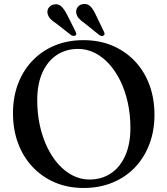

<svg xmlns="http://www.w3.org/2000/svg" viewBox="-20 -916 832 954"><path d="M394.5 -716.5Q474 -716.5 538.8 -689Q603.5 -661.5 650.2 -612Q697 -562.5 722.2 -494.8Q747.5 -427 747.5 -345.5Q747.5 -266 722.2 -199.5Q697 -133 650.5 -84.2Q604 -35.5 539.2 -8.8Q474.5 18 395.5 18Q317 18 252.8 -9.5Q188.5 -37 141.8 -86.8Q95 -136.5 69.8 -204.2Q44.5 -272 44.5 -353.5Q44.5 -433 69.5 -499.2Q94.5 -565.5 141 -614.2Q187.5 -663 251.8 -689.8Q316 -716.5 394.5 -716.5ZM628 -280.5Q628 -346.5 615 -405.8Q602 -465 578.2 -513.8Q554.5 -562.5 522 -598.2Q489.5 -634 450.5 -653.5Q411.5 -673 368 -673Q307.5 -673 261.8 -642.5Q216 -612 190.5 -555Q165 -498 165 -418.5Q165 -352 178 -292.5Q191 -233 214.8 -184Q238.5 -135 270.8 -99.2Q303 -63.5 342 -43.8Q381 -24 424 -24Q485.5 -24 531.2 -54.8Q577 -85.5 602.5 -143Q628 -200.5 628 -280.5ZM312.5 -844.5 355 -760Q358 -754 359 -749.2Q360 -744.5 355.5 -740.5Q351.5 -737 345.5 -737.5Q339.5 -738 334 -741L260 -799Q241.5 -810.5 230.2 -822.5Q219 -834.5 216 -851Q213.5 -867.5 223.8 -879.8Q234 -892 251 -894.5Q272 -897 286 -883Q300 -869 312.5 -844.5ZM455 -844.5 496 -759.5Q499 -753.5 499.5 -748.5Q500 -743.5 495.5 -740Q491.5 -736.5 485.5 -737.2Q479.5 -738 474 -741.5L400.5 -800.5Q382.5 -812.5 371.5 -825Q360.5 -837.5 358.5 -854Q357 -870 367.2 -882.2Q377.5 -894.5 395 -896Q416 -898 429.8 -883.8Q443.5 -869.5 455 -844.5Z"/></svg>

Font: Fraunces 18pt
Style: Regular
Weight: 400
Version: Version 1.000;[b76b70a41]